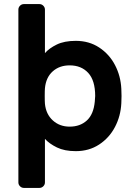

<svg xmlns="http://www.w3.org/2000/svg" viewBox="-20 -730 660 940"><path d="M200 163Q200 174 192 182Q184 190 173 190H97Q86 190 78 182Q70 174 70 163V-683Q70 -694 78 -702Q86 -710 97 -710H173Q184 -710 192 -702Q200 -694 200 -683V-470Q221 -494 258 -512Q295 -530 351 -530Q416 -530 465.5 -497.5Q515 -465 543 -411.5Q571 -358 574 -295Q575 -285 575 -260Q575 -235 574 -225Q571 -162 543 -108.5Q515 -55 465.5 -22.5Q416 10 351 10Q296 10 259 -8Q222 -26 200 -50ZM321 -410Q271 -410 238 -380.5Q205 -351 200 -298Q199 -288 199 -260Q199 -232 200 -222Q205 -171 238.5 -140.5Q272 -110 321 -110Q372 -110 405 -140Q438 -170 444 -232Q446 -252 446 -260Q446 -336 412 -373Q378 -410 321 -410Z"/></svg>

Font: Hezaedrus Medium
Style: Regular
Weight: 500
Designer: Hubert & Fischer
Foundry: Hubert & Fischer
Version: Version 1.10;September 3, 2019;FontCreator 11.5.0.2425 64-bi